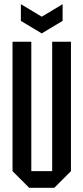

<svg xmlns="http://www.w3.org/2000/svg" viewBox="-20 -900 400 920"><path d="M40 -80V-700H130V-80H230V-700H320V-80L240 0H120ZM280 -880V-800L180 -740L80 -800V-880L180 -820Z"/></svg>

Font: Tektur Condensed
Style: Regular
Weight: 400
Width: 3
Designer: Adam Jagosz
Foundry: Adam Jagosz
Version: Version 1.005;gftools[0.9.30]